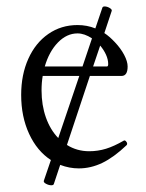

<svg xmlns="http://www.w3.org/2000/svg" viewBox="-20 -501 443 584"><path d="M163.1 0.5 143.6 59.1Q142.1 62.5 136.2 62.5Q128.4 62.5 120.1 58.1Q111.8 53.7 113.3 48.8L134.8 -14.2Q92.8 -41.5 68.6 -93.8Q44.4 -146 44.4 -212.4Q44.4 -273.9 66.2 -322.3Q87.9 -370.6 127 -397.7Q166 -424.8 215.8 -424.8Q244.6 -424.8 270 -414.6L291.5 -478Q293 -481.4 298.3 -481.4Q305.7 -481.4 313.5 -476.8Q321.3 -472.2 319.8 -467.8L297.4 -400.4Q312.5 -390.6 329.1 -373Q347.2 -354 357.7 -334Q368.2 -314 368.2 -298.8Q368.2 -270 349.6 -270H253.4L183.6 -60.1Q213.9 -41 251.5 -41Q277.8 -41 302.5 -48.6Q327.1 -56.2 356.4 -73.2Q359.4 -75.2 363 -71.5Q366.7 -67.9 366.7 -63.5Q366.7 -61 364.7 -59.1Q326.2 -22.5 291.3 -5.6Q256.3 11.2 219.7 11.2Q190.9 11.2 163.1 0.5ZM157.2 -81.1 221.2 -270H109.9Q106.4 -250 106.4 -226.1Q106.4 -181.2 119.6 -143.8Q132.8 -106.4 157.2 -81.1ZM231 -298.8 259.8 -384.3Q236.8 -399.4 215.8 -399.4Q183.1 -399.4 156.2 -371.8Q129.4 -344.2 116.2 -298.8ZM305.2 -298.8Q309.1 -298.8 309.1 -306.2Q309.1 -319.8 302.5 -334.5Q295.9 -349.1 284.7 -362.3L263.2 -298.8Z"/></svg>

Font: JuniusX Light
Style: Regular
Weight: 300
Designer: Peter S. Baker
Foundry: Briery Creek Software
Version: Version 1.008